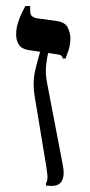

<svg xmlns="http://www.w3.org/2000/svg" viewBox="-20 -606 294 630"><path d="M150 4Q145 4 140 3.5Q135 3 131 3V-4Q134 -9 135.5 -18.5Q137 -28 132 -59L94 -289Q90 -314 90.5 -335.5Q91 -357 97 -381.5Q103 -406 113 -441L139 -437Q135 -421 131.5 -393.5Q128 -366 135 -331L185 -70Q193 -35 184.5 -15.5Q176 4 150 4ZM186 -414Q185 -419 182 -422.5Q179 -426 172 -427L72 -442Q50 -446 41.5 -460Q33 -474 33 -493Q33 -513 39 -531.5Q45 -550 52 -564.5Q59 -579 63 -586H79V-571Q79 -558 85 -553Q91 -548 101 -546L167 -537Q194 -533 202.5 -515Q211 -497 211 -480Q211 -458 204 -438.5Q197 -419 195 -414Z"/></svg>

Font: Frank Ruhl Libre
Style: Regular
Weight: 400
Designer: Yanek Iontef
Foundry: Fontef
Version: Version 6.004